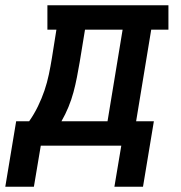

<svg xmlns="http://www.w3.org/2000/svg" viewBox="-62 -550 682 725"><path d="M-42 155 -1 -92H48Q67 -119 81.5 -149Q96 -179 106 -208.5Q116 -238 122.5 -269Q129 -300 134 -331L151 -438H117V-530H574V-438H509L452 -92H519L478 155H370L396 0H92L66 155ZM170 -92H344L401 -438H259L239 -316Q234 -287 228.5 -258.5Q223 -230 215.5 -202Q208 -174 196.5 -146Q185 -118 170 -92Z"/></svg>

Font: Iosevka Curly Slab SmBdExObl
Style: Regular
Weight: 600
Width: 7
Italic angle: -9°
Monospace: yes
Designer: Belleve Invis
Foundry: Belleve Invis
Version: Version 11.1.0; ttfautohint (v1.8.3)